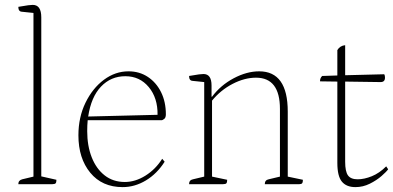

<svg xmlns="http://www.w3.org/2000/svg" viewBox="-20 -754 1609 786"><path d="M55 0Q55 -16 71 -20L117 -31V-701L69 -706Q55 -707 55 -726Q84 -731 95.5 -732.5Q107 -734 114 -734Q149 -734 149 -683V-32L211 -18Q211 -8 208 -4Q205 0 194 0Z M482 12Q398 12 349.5 -47Q301 -106 301 -200Q301 -274 330 -333.5Q359 -393 405.5 -427.5Q452 -462 506 -462Q551 -462 585.5 -439Q620 -416 639.5 -376.5Q659 -337 659 -286Q659 -272 652 -267Q645 -262 643 -262H339Q337 -241 337 -217Q337 -157 355.5 -110Q374 -63 408.5 -36Q443 -9 491 -9Q534 -9 575.5 -35Q617 -61 644 -104L654 -92Q623 -43 577.5 -15.5Q532 12 482 12ZM493 -442Q434 -442 393.5 -399.5Q353 -357 341 -277L625 -284Q626 -353 589 -397.5Q552 -442 493 -442Z M754 0Q754 -17 770 -20L816 -31V-418L768 -423Q754 -424 754 -443Q783 -448 794.5 -449.5Q806 -451 813 -451Q846 -451 846 -404V-358H848Q883 -405 936.5 -433.5Q990 -462 1041 -462Q1158 -462 1158 -297V-31L1220 -18Q1220 -8 1217 -4Q1214 0 1205 0H1064Q1064 -17 1080 -20L1126 -31V-308Q1126 -436 1028 -436Q981 -436 932 -410.5Q883 -385 848 -342V-31L910 -18Q910 -8 907 -4Q904 0 893 0Z M1435 12Q1398 12 1379.5 -10.5Q1361 -33 1361 -87V-420L1290 -421Q1290 -435 1299 -443L1361 -445V-549Q1372 -567 1393 -569V-446L1553 -450Q1555 -446 1555.5 -442.5Q1556 -439 1556 -436Q1556 -418 1538 -418L1393 -420V-92Q1393 -52 1404.5 -36Q1416 -20 1444 -20Q1471 -20 1502 -32.5Q1533 -45 1561 -73L1569 -61Q1562 -51 1542 -33.5Q1522 -16 1494 -2Q1466 12 1435 12Z"/></svg>

Font: Petrona Thin
Style: Regular
Weight: 100
Designer: Ringo R. Seeber
Foundry: Ringo R. Seeber
Version: Version 2.001; ttfautohint (v1.8.3)